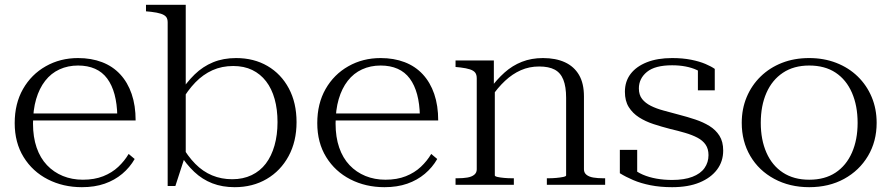

<svg xmlns="http://www.w3.org/2000/svg" viewBox="-20 -767 3700 797"><path d="M117 -254Q117 -198 132 -154.5Q147 -111 175 -81.5Q203 -52 241 -36.5Q279 -21 324 -21Q372 -21 408.5 -35.5Q445 -50 471 -74.5Q497 -99 514 -128L539 -107Q519 -72 487.5 -45.5Q456 -19 414.5 -4.5Q373 10 320 10Q242 10 178.5 -22.5Q115 -55 78 -115Q41 -175 41 -256Q41 -337 75.5 -397.5Q110 -458 170 -492Q230 -526 304 -526Q359 -526 403.5 -509Q448 -492 479 -458.5Q510 -425 526.5 -377Q543 -329 543 -267H94V-296H493L467 -285Q466 -336 455.5 -375Q445 -414 425 -441Q405 -468 374.5 -481.5Q344 -495 304 -495Q262 -495 227 -479Q192 -463 167.5 -431.5Q143 -400 130 -355.5Q117 -311 117 -254Z M954 10Q903 10 861.5 -6Q820 -22 786.5 -53.5Q753 -85 724 -131L733 -165Q759 -119 790.5 -87Q822 -55 860.5 -39Q899 -23 944 -23Q989 -23 1024.5 -40Q1060 -57 1083.5 -88Q1107 -119 1119.5 -163Q1132 -207 1132 -260Q1132 -313 1120 -356Q1108 -399 1084.5 -429.5Q1061 -460 1027 -476.5Q993 -493 948 -493Q901 -493 862 -475.5Q823 -458 791 -425Q759 -392 732 -345L724 -378Q754 -425 788 -458Q822 -491 864.5 -508.5Q907 -526 960 -526Q1034 -526 1090.5 -493Q1147 -460 1179 -400Q1211 -340 1211 -260Q1211 -180 1178 -119Q1145 -58 1087 -24Q1029 10 954 10ZM676 -674Q676 -689 669.5 -697Q663 -705 648 -710Q633 -715 607 -718L586 -720V-747H751V-115L746 -112L708 5H676Z M1373 -254Q1373 -198 1388 -154.5Q1403 -111 1431 -81.5Q1459 -52 1497 -36.5Q1535 -21 1580 -21Q1628 -21 1664.5 -35.5Q1701 -50 1727 -74.5Q1753 -99 1770 -128L1795 -107Q1775 -72 1743.5 -45.5Q1712 -19 1670.5 -4.5Q1629 10 1576 10Q1498 10 1434.5 -22.5Q1371 -55 1334 -115Q1297 -175 1297 -256Q1297 -337 1331.5 -397.5Q1366 -458 1426 -492Q1486 -526 1560 -526Q1615 -526 1659.5 -509Q1704 -492 1735 -458.5Q1766 -425 1782.5 -377Q1799 -329 1799 -267H1350V-296H1749L1723 -285Q1722 -336 1711.5 -375Q1701 -414 1681 -441Q1661 -468 1630.5 -481.5Q1600 -495 1560 -495Q1518 -495 1483 -479Q1448 -463 1423.5 -431.5Q1399 -400 1386 -355.5Q1373 -311 1373 -254Z M1871 0V-27H1879Q1902 -27 1920 -30Q1938 -33 1948.5 -41.5Q1959 -50 1959 -64V-442Q1959 -457 1952.5 -465.5Q1946 -474 1931 -479Q1916 -484 1891 -487L1871 -489V-516H2030V-407L2034 -403V-39Q2034 -35 2045 -32.5Q2056 -30 2072.5 -28.5Q2089 -27 2105 -27H2113V0ZM2492 0H2250V-27H2258Q2273 -27 2289.5 -28.5Q2306 -30 2318 -32.5Q2330 -35 2330 -39V-361Q2330 -407 2318.5 -436Q2307 -465 2282.5 -478Q2258 -491 2218 -491Q2177 -491 2142 -475.5Q2107 -460 2076.5 -431.5Q2046 -403 2018 -362L2012 -396Q2042 -437 2074.5 -466Q2107 -495 2146.5 -510.5Q2186 -526 2234 -526Q2287 -526 2325 -508.5Q2363 -491 2383.5 -456Q2404 -421 2404 -367V-64Q2404 -50 2414.5 -41.5Q2425 -33 2443 -30Q2461 -27 2484 -27H2492Z M2921 -123Q2921 -149 2909 -166.5Q2897 -184 2875 -195.5Q2853 -207 2824 -215.5Q2795 -224 2761 -232Q2726 -241 2692.5 -252Q2659 -263 2632.5 -280Q2606 -297 2590 -322.5Q2574 -348 2574 -386Q2574 -429 2597.5 -460Q2621 -491 2665 -508.5Q2709 -526 2770 -526Q2814 -526 2849 -519Q2884 -512 2908.5 -501.5Q2933 -491 2947 -481V-392H2877V-488Q2884 -487 2889.5 -483Q2895 -479 2899 -473Q2903 -467 2905 -461.5Q2907 -456 2905 -453Q2893 -467 2872.5 -476.5Q2852 -486 2826 -491Q2800 -496 2770 -496Q2699 -496 2665.5 -468.5Q2632 -441 2632 -400Q2632 -373 2645.5 -356Q2659 -339 2682 -327.5Q2705 -316 2735 -308Q2765 -300 2798 -291Q2833 -282 2866 -271Q2899 -260 2925 -244Q2951 -228 2966.5 -203.5Q2982 -179 2982 -142Q2982 -97 2956.5 -63Q2931 -29 2884 -9.5Q2837 10 2770 10Q2721 10 2680.5 2Q2640 -6 2608.5 -19.5Q2577 -33 2553 -48V-145H2625V-32Q2618 -37 2613 -41.5Q2608 -46 2605.5 -50.5Q2603 -55 2602.5 -60Q2602 -65 2604 -70Q2623 -53 2648.5 -42Q2674 -31 2705 -25.5Q2736 -20 2770 -20Q2820 -20 2854 -33Q2888 -46 2904.5 -69.5Q2921 -93 2921 -123Z M3619 -257Q3619 -180 3583 -119.5Q3547 -59 3484 -24.5Q3421 10 3339 10Q3258 10 3194 -24.5Q3130 -59 3094.5 -119.5Q3059 -180 3059 -257Q3059 -315 3079.5 -364Q3100 -413 3137.5 -449.5Q3175 -486 3226 -506Q3277 -526 3339 -526Q3400 -526 3451.5 -506Q3503 -486 3540.5 -449.5Q3578 -413 3598.5 -364Q3619 -315 3619 -257ZM3138 -257Q3138 -187 3161.5 -133.5Q3185 -80 3230 -50.5Q3275 -21 3339 -21Q3404 -21 3448.5 -50.5Q3493 -80 3516.5 -133.5Q3540 -187 3540 -257Q3540 -328 3516.5 -382Q3493 -436 3448.5 -465.5Q3404 -495 3339 -495Q3275 -495 3230 -465Q3185 -435 3161.5 -381.5Q3138 -328 3138 -257Z"/></svg>

Font: Roboto Serif 120pt Expanded Light
Style: Regular
Weight: 300
Width: 7
Designer: Greg Gazdowicz
Foundry: Commercial Type
Version: Version 1.008